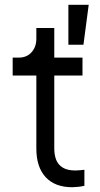

<svg xmlns="http://www.w3.org/2000/svg" viewBox="-20 -777 419 803"><path d="M132 -156V-461H33V-536H58Q92 -536 112 -558.5Q132 -581 132 -615V-660H207V-536H325V-461H207V-156Q207 -129 215 -108.5Q223 -88 242.5 -76Q262 -64 295 -64Q303 -64 314 -65Q325 -66 333 -67V0Q321 3 306 4.5Q291 6 282 6Q210 6 171 -36Q132 -78 132 -156ZM266 -590V-757H351L329 -590Z"/></svg>

Font: Kosmopol Plus Jakarta Sans
Style: Regular
Weight: 400
Designer: Gumpita Rahayu
Foundry: Tokotype
Version: Version 2.006